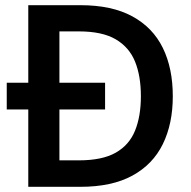

<svg xmlns="http://www.w3.org/2000/svg" viewBox="-20 -720 735 740"><path d="M6 -298V-401H385V-298ZM89 0V-700H290Q411 -700 490 -657Q569 -614 607.5 -535.5Q646 -457 646 -349Q646 -243 607.5 -164.5Q569 -86 490 -43Q411 0 290 0ZM209 -102H284Q374 -102 426 -131.5Q478 -161 500.5 -216.5Q523 -272 523 -349Q523 -427 500.5 -482.5Q478 -538 426 -568.5Q374 -599 284 -599H209Z"/></svg>

Font: DM Sans 9pt SemiBold
Style: Regular
Weight: 600
Version: Version 4.004;gftools[0.9.30]